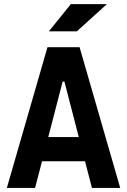

<svg xmlns="http://www.w3.org/2000/svg" viewBox="-20 -926 626 946"><path d="M13.7 0H152.8L187 -131.3H398.9L433.1 0H572.3L372.1 -693.4H213.9ZM217.8 -250.5 288.6 -523.9H297.4L368.2 -250.5ZM220.7 -771.5H358.4L506.8 -905.8H329.1Z"/></svg>

Font: Cascadia Code
Style: Bold
Weight: 700
Monospace: yes
Designer: Aaron Bell
Foundry: Saja Typeworks
Version: Version 2404.023